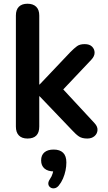

<svg xmlns="http://www.w3.org/2000/svg" viewBox="-20 -733 576 1027"><path d="M127 8Q97 8 81 -8.5Q65 -25 65 -56V-650Q65 -681 81 -697Q97 -713 127 -713Q157 -713 173.5 -697Q190 -681 190 -650V-281H192L357 -455Q377 -475 392 -486Q407 -497 433 -497Q459 -497 472.5 -483.5Q486 -470 486 -451Q486 -432 468 -413L294 -229V-281L485 -75Q503 -56 501.5 -36.5Q500 -17 485 -4.5Q470 8 447 8Q419 8 402.5 -3Q386 -14 366 -36L192 -218H190V-56Q190 8 127 8ZM294 260Q284 272 271.5 274Q259 276 249.5 269.5Q240 263 238.5 251.5Q237 240 247 225Q257 211 262 193.5Q267 176 267 163L270 184Q236 184 218 168.5Q200 153 200 125Q200 97 217.5 82Q235 67 267 67Q300 67 317.5 84Q335 101 335 136Q335 157 330.5 179Q326 201 317 222Q308 243 294 260Z"/></svg>

Font: Nunito ExtraLight
Style: Bold
Weight: 700
Version: Version 3.602